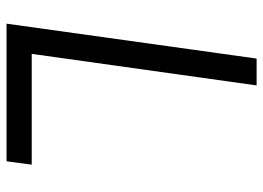

<svg xmlns="http://www.w3.org/2000/svg" viewBox="-126 -658 785 572"><g transform="rotate(90 266.0 -372.5)"><path d="M51 0 155 -745H235L141 -75H471L461 0Z"/></g></svg>

Font: Plus Jakarta Sans
Style: Italic
Weight: 400
Italic angle: -8°
Designer: Gumpita Rahayu
Foundry: Tokotype
Version: Version 2.006